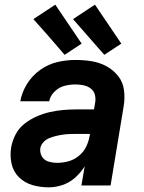

<svg xmlns="http://www.w3.org/2000/svg" viewBox="-20 -795 616 823"><path d="M189 8Q218 8 248 -2Q278 -12 302 -33.5Q326 -55 343 -82L329 0H454L510 -339Q516 -374 511.5 -408.5Q507 -443 486.5 -469Q466 -495 436.5 -511Q407 -527 373 -532.5Q339 -538 303 -538Q265 -538 226 -529Q187 -520 152.5 -495.5Q118 -471 96 -435.5Q74 -400 67 -361H191Q195 -384 214 -402.5Q233 -421 256.5 -427Q280 -433 303 -433Q321 -433 338 -429.5Q355 -426 368.5 -416Q382 -406 386.5 -389.5Q391 -373 388 -356L383 -326H308Q279 -326 250.5 -323.5Q222 -321 193.5 -314.5Q165 -308 137.5 -296Q110 -284 85.5 -265Q61 -246 47 -219Q33 -192 28 -164Q22 -128 29.5 -93.5Q37 -59 61.5 -35Q86 -11 119.5 -1.5Q153 8 189 8ZM225 -97Q206 -97 187.5 -102.5Q169 -108 159.5 -124.5Q150 -141 153 -161Q156 -175 167 -186.5Q178 -198 192.5 -203.5Q207 -209 221.5 -212.5Q236 -216 250.5 -218Q265 -220 279.5 -220.5Q294 -221 308 -221H366L364 -212Q360 -188 349 -165.5Q338 -143 317.5 -126.5Q297 -110 273 -103.5Q249 -97 225 -97ZM427 -560 500 -608 387 -775 293 -713ZM257 -560 330 -608 217 -775 123 -713 181 -648Z"/></svg>

Font: Iosevka Sparkle Oblique
Style: Bold
Weight: 700
Italic angle: -9°
Designer: Belleve Invis
Foundry: Belleve Invis
Version: Version 4.5.0; ttfautohint (v1.8.3)